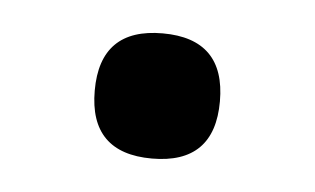

<svg xmlns="http://www.w3.org/2000/svg" viewBox="-27 -441 313 191"><g transform="rotate(5 130.0 -345.5)"><path d="M129.5 -283Q67 -283 67 -345.5Q67 -408 129.5 -408Q192 -408 192 -345.5Q192 -283 129.5 -283Z"/></g></svg>

Font: Khand SemiBold
Style: Regular
Weight: 600
Designer: Devanagari: Sanchit Sawaria, Jyotish Sonowal; Latin: Satya Rajpurohit
Foundry: Indian Type Foundry
Version: Version 1.101;PS 1.0;hotconv 1.0.78;makeotf.lib2.5.61930; tt